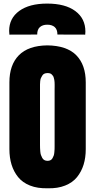

<svg xmlns="http://www.w3.org/2000/svg" viewBox="-20 -1038 528 1066"><path d="M298.8 -846.2Q298.8 -845.7 453.1 -845.7Q454.1 -857.4 454.1 -862.8Q454.1 -935.1 398.2 -976.6Q342.3 -1018.1 241.7 -1018.1Q143.1 -1018.1 86.9 -977.3Q30.8 -936.5 30.8 -866.2Q30.8 -856 32.2 -845.7L186.5 -846.2Q186.5 -874.5 201.7 -887.7Q216.8 -900.9 242.7 -900.9Q268.6 -900.9 283.7 -887.7Q298.8 -874.5 298.8 -846.2ZM32.2 -210V-580.6Q32.2 -677.7 84.7 -731.2Q137.2 -784.7 242.7 -786.1Q351.1 -784.7 403.6 -731.2Q456.1 -677.7 456.1 -580.6V-210Q456.1 -162.6 444.1 -123.8Q432.1 -85 407.7 -54.7Q383.3 -24.4 341.6 -7.8Q299.8 8.8 245.6 7.3Q188.5 8.8 146.7 -7.8Q105 -24.4 80.6 -54.7Q56.2 -85 44.2 -123.8Q32.2 -162.6 32.2 -210ZM244.1 -145Q253.4 -145 260.5 -148.7Q267.6 -152.3 271.7 -159.9Q275.9 -167.5 278.3 -174.3Q280.8 -181.2 281.7 -192.6Q282.7 -204.1 283 -210.2Q283.2 -216.3 283.2 -227.1Q283.2 -229.5 283.2 -231V-543.5Q283.2 -546.4 283.4 -555.2Q283.7 -564 283.4 -568.4Q283.2 -572.8 283 -581.3Q282.7 -589.8 281.5 -594.5Q280.3 -599.1 278.6 -606.2Q276.9 -613.3 273.9 -616.9Q271 -620.6 267.1 -624.8Q263.2 -628.9 257.3 -630.6Q251.5 -632.3 244.1 -632.3Q233.9 -632.3 226.3 -628.9Q218.8 -625.5 214.4 -617.9Q210 -610.4 207 -604.2Q204.1 -598.1 203.1 -586.2Q202.1 -574.2 202.1 -569.1Q202.1 -564 202.1 -551.8Q202.1 -549.8 202.1 -548.3Q202.1 -546.9 202.1 -545.4V-232.9Q202.1 -222.2 202.4 -215.8Q202.6 -209.5 203.6 -197.3Q204.6 -185.1 207.3 -177.5Q210 -169.9 214.4 -161.6Q218.8 -153.3 226.3 -149.2Q233.9 -145 244.1 -145Z"/></svg>

Font: Anton
Style: Regular
Weight: 400
Foundry: vernon adams
Version: Version 1.000